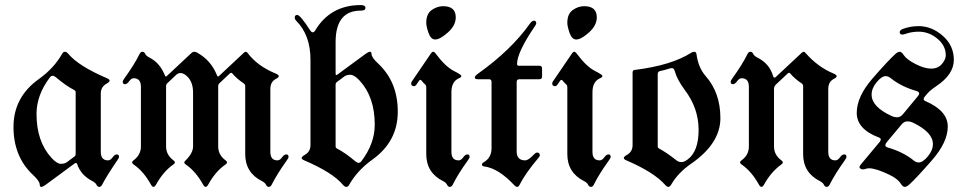

<svg xmlns="http://www.w3.org/2000/svg" viewBox="-20 -727 3790 757"><path d="M132.8 -415Q192.9 -458 225.1 -515.1Q229.5 -522.9 236.1 -522.9Q242.7 -522.9 249.5 -514.6Q290 -466.3 401.9 -418.5Q412.1 -414.1 412.1 -408.9Q412.1 -403.8 399.9 -397Q377.4 -384.3 377.4 -358.4V-128.4Q377.4 -94.7 405.8 -94.7Q415.5 -94.7 423.8 -106.4Q432.1 -118.2 440.4 -118.2Q449.2 -118.2 449.2 -108.4Q449.2 -104 441.4 -93.3Q401.4 -34.7 382.8 1Q378.4 9.8 371.3 9.8Q364.3 9.8 360.4 1.5Q356.4 -6.8 344.7 -12.7Q298.8 -36.1 284.2 -80.1Q282.7 -84.5 279.8 -84.5Q276.9 -84.5 272.9 -81.5L160.2 1.5Q148.9 9.8 142.8 9.8Q136.7 9.8 136.7 1Q136.7 -12.7 109.9 -37.6Q33.2 -109.4 33.2 -226.6Q33.2 -343.8 132.8 -415ZM124 -277.8Q124 -168.9 183.1 -104.5Q204.6 -81.1 219.7 -81.1Q234.9 -81.1 244.1 -87.9L272.9 -109.4Q278.3 -113.3 278.3 -119.6V-363.3Q278.3 -369.1 272.5 -372.1Q240.7 -388.2 199.7 -422.9Q193.4 -428.2 187.5 -428.2Q181.6 -428.2 176.8 -421.9Q124 -352.5 124 -277.8Z M463.9 -404.8Q463.9 -409.2 471.7 -419.9Q509.3 -471.7 530.3 -514.2Q534.7 -522.9 541.7 -522.9Q548.8 -522.9 552.7 -514.6Q556.6 -506.3 568.4 -500.5Q610.4 -479.5 629.9 -430.2Q631.8 -425.3 633.8 -425.3Q635.7 -425.3 637.7 -427.2L734.9 -518.1Q740.2 -522.9 745.8 -522.9Q751.5 -522.9 757.3 -519.5Q812 -489.3 835.4 -430.2Q837.4 -425.3 839.4 -425.3Q841.3 -425.3 843.3 -427.2L941.4 -519Q945.8 -522.9 949.2 -522.9Q952.6 -522.9 955.6 -519Q994.6 -466.8 1065.9 -437.5Q1079.1 -432.1 1079.1 -426.8Q1079.1 -421.4 1067.9 -416Q1045.9 -404.8 1045.9 -376V-128.4Q1045.9 -94.7 1073.7 -94.7Q1083.5 -94.7 1091.8 -106.4Q1100.1 -118.2 1108.9 -118.2Q1117.7 -118.2 1117.7 -108.4Q1117.7 -104 1109.9 -93.3Q1072.8 -41.5 1051.3 1Q1046.9 9.8 1039.8 9.8Q1032.7 9.8 1028.8 1.5Q1024.9 -6.8 1013.2 -12.7Q946.8 -45.9 946.8 -119.6V-387.2Q946.8 -394 941.9 -397.5Q911.6 -418 896 -437.5Q894 -439.9 891.4 -439.9Q888.7 -439.9 886.2 -437.5L844.2 -397.9Q840.3 -394 840.3 -388.2V-149.9Q840.3 -115.7 869.6 -94.7Q875 -90.8 875 -86.7Q875 -82.5 868.7 -78.1Q829.6 -51.3 800.8 1Q795.9 9.8 790.8 9.8Q785.6 9.8 780.8 1Q752 -51.3 712.9 -78.1Q706.5 -82.5 706.5 -86.2Q706.5 -89.8 711.9 -94.7Q741.2 -123.5 741.2 -149.9V-361.8Q741.2 -410.2 710.4 -432.1Q700.7 -439 691.4 -439Q682.1 -439 674.3 -431.6L638.7 -397.9Q634.8 -394 634.8 -388.2V-149.9Q634.8 -116.2 664.1 -94.7Q669.4 -90.8 669.4 -86.7Q669.4 -82.5 663.1 -78.1Q624 -51.3 595.2 1Q590.3 9.8 585.2 9.8Q580.1 9.8 575.2 1Q546.4 -51.3 507.3 -78.1Q501 -82.5 501 -86.7Q501 -90.8 506.3 -94.7Q535.6 -116.2 535.6 -149.9V-384.8Q535.6 -418.5 507.3 -418.5Q497.6 -418.5 489.3 -406.7Q481 -395 472.4 -395Q463.9 -395 463.9 -404.8Z M1142.1 -658.7Q1142.1 -668 1152.3 -668Q1163.6 -668 1202.6 -607.9Q1208 -599.6 1213.1 -599.6Q1218.3 -599.6 1222.7 -606.9Q1282.7 -707 1402.3 -707Q1420.9 -707 1420.9 -696Q1420.9 -685.1 1402.3 -685.1Q1303.2 -685.1 1303.2 -561V-437.5Q1303.2 -431.2 1305.7 -431.2Q1308.1 -431.2 1310.5 -433.1L1421.4 -514.6Q1432.6 -522.9 1438.7 -522.9Q1444.8 -522.9 1444.8 -514.2Q1444.8 -500.5 1471.7 -475.6Q1548.3 -403.8 1548.3 -286.6Q1548.3 -169.4 1448.7 -98.1Q1388.7 -55.2 1356.4 2Q1352.1 9.8 1345.5 9.8Q1338.9 9.8 1332 1.5Q1291.5 -46.9 1179.7 -94.7Q1169.4 -99.1 1169.4 -104.2Q1169.4 -109.4 1181.6 -116.2Q1204.1 -128.9 1204.1 -154.8V-492.2Q1204.1 -588.9 1147.5 -645.5Q1142.1 -650.9 1142.1 -658.7ZM1303.2 -149.9Q1303.2 -144 1309.1 -141.1Q1340.8 -125 1381.8 -90.3Q1388.2 -85 1394 -85Q1399.9 -85 1404.8 -91.3Q1457.5 -160.6 1457.5 -235.4Q1457.5 -344.2 1398.4 -408.7Q1377 -432.1 1361.6 -432.1Q1346.2 -432.1 1337.9 -425.8L1309.1 -404.3Q1303.2 -399.9 1303.2 -393.6Z M1601.1 0ZM1660.6 -637.2Q1660.6 -672.4 1682.1 -687.5Q1703.6 -702.6 1727.1 -702.6Q1776.9 -702.6 1776.9 -658.7Q1776.9 -626.5 1745.8 -598.9Q1714.8 -571.3 1695.8 -571.3Q1678.7 -571.3 1669.7 -596.9Q1660.6 -622.6 1660.6 -637.2ZM1601.1 -397.9Q1601.1 -401.9 1604 -406.2L1679.2 -516.6Q1683.6 -522.9 1688 -522.9Q1692.4 -522.9 1696.3 -517.6Q1735.4 -464.8 1768.6 -447.8Q1798.8 -432.6 1798.8 -427.5Q1798.8 -422.4 1791.5 -419.4Q1759.8 -406.7 1759.8 -363.3V-128.4Q1759.8 -94.7 1788.1 -94.7Q1797.9 -94.7 1806.2 -106.4Q1814.5 -118.2 1822.8 -118.2Q1831.5 -118.2 1831.5 -108.4Q1831.5 -104 1823.7 -93.3Q1786.1 -41.5 1765.1 1Q1760.7 9.8 1753.7 9.8Q1746.6 9.8 1742.7 1.5Q1738.8 -6.8 1727.1 -12.7Q1660.6 -45.9 1660.6 -119.6V-383.3Q1660.6 -390.1 1656.7 -393.6Q1648.4 -400.9 1642.1 -409.2Q1640.1 -412.1 1637.2 -412.1Q1634.8 -412.1 1631.8 -408.2L1622.6 -394.5Q1617.7 -387.2 1612.8 -387.2Q1601.1 -387.2 1601.1 -397.9Z M1863.8 -436Q1994.6 -528.8 2069.3 -633.8Q2077.6 -645.5 2085 -645.5Q2094.2 -645.5 2094.2 -635.7Q2094.2 -630.4 2086.9 -620.6Q2018.6 -520 2018.6 -474.6Q2018.6 -467.8 2025.9 -467.8H2106.4Q2117.2 -467.8 2117.2 -457V-425.3Q2117.2 -414.6 2106.4 -414.6H2027.8Q2017.1 -414.6 2017.1 -403.8V-129.9Q2017.1 -94.7 2050.8 -94.7Q2063.5 -94.7 2085.9 -118.7Q2092.3 -125.5 2097.2 -125.5Q2108.4 -125.5 2108.4 -115.2Q2108.4 -110.8 2102.5 -104Q2051.8 -44.4 2027.8 2.9Q2024.4 9.8 2019 9.8Q2013.7 9.8 2007.3 2.9Q1944.8 -64 1888.7 -70.8Q1880.4 -71.8 1880.4 -77.6Q1880.4 -83.5 1885.7 -86.4Q1918 -104 1918 -142.6V-403.8Q1918 -414.6 1908.2 -414.6H1864.7Q1852.1 -414.6 1852.1 -421.1Q1852.1 -427.7 1863.8 -436Z M2157.2 0ZM2216.8 -637.2Q2216.8 -672.4 2238.3 -687.5Q2259.8 -702.6 2283.2 -702.6Q2333 -702.6 2333 -658.7Q2333 -626.5 2302 -598.9Q2271 -571.3 2252 -571.3Q2234.9 -571.3 2225.8 -596.9Q2216.8 -622.6 2216.8 -637.2ZM2157.2 -397.9Q2157.2 -401.9 2160.2 -406.2L2235.4 -516.6Q2239.7 -522.9 2244.1 -522.9Q2248.5 -522.9 2252.4 -517.6Q2291.5 -464.8 2324.7 -447.8Q2355 -432.6 2355 -427.5Q2355 -422.4 2347.7 -419.4Q2315.9 -406.7 2315.9 -363.3V-128.4Q2315.9 -94.7 2344.2 -94.7Q2354 -94.7 2362.3 -106.4Q2370.6 -118.2 2378.9 -118.2Q2387.7 -118.2 2387.7 -108.4Q2387.7 -104 2379.9 -93.3Q2342.3 -41.5 2321.3 1Q2316.9 9.8 2309.8 9.8Q2302.7 9.8 2298.8 1.5Q2294.9 -6.8 2283.2 -12.7Q2216.8 -45.9 2216.8 -119.6V-383.3Q2216.8 -390.1 2212.9 -393.6Q2204.6 -400.9 2198.2 -409.2Q2196.3 -412.1 2193.4 -412.1Q2190.9 -412.1 2188 -408.2L2178.7 -394.5Q2173.8 -387.2 2168.9 -387.2Q2157.2 -387.2 2157.2 -397.9Z M2451.7 -116.2Q2474.1 -128.9 2474.1 -154.8V-441.4Q2474.1 -450.2 2481.9 -451.2Q2627.4 -469.2 2705.1 -519Q2710.9 -522.9 2717.8 -522.9Q2724.6 -522.9 2726.1 -513.2Q2733.4 -460 2761.7 -427.7Q2820.3 -361.8 2820.3 -261.2Q2820.3 -161.6 2705.6 -82Q2653.3 -45.9 2626.5 0.5Q2621.1 9.8 2615.2 9.8Q2609.4 9.8 2602.1 1.5Q2558.6 -47.9 2449.7 -94.7Q2439.5 -99.1 2439.5 -104.2Q2439.5 -109.4 2451.7 -116.2ZM2573.2 -149.9Q2573.2 -144 2579.1 -141.1Q2605.5 -127.4 2647.9 -94.2Q2656.2 -87.9 2666.7 -87.9Q2677.2 -87.9 2690.9 -98.1Q2734.4 -129.9 2734.4 -214.8Q2734.4 -299.8 2680.7 -371.1Q2649.9 -413.1 2641.1 -444.3Q2637.2 -458.5 2630.4 -458.5Q2623.5 -458.5 2617.2 -456.1Q2605 -451.7 2582.5 -446.8Q2573.2 -444.8 2573.2 -435.5Z M2860.8 -404.8Q2860.8 -409.2 2868.7 -419.9Q2906.2 -471.7 2927.2 -514.2Q2931.6 -522.9 2938.7 -522.9Q2945.8 -522.9 2949.7 -514.6Q2953.6 -506.3 2965.3 -500.5Q3014.2 -476.1 3027.8 -427.7Q3030.3 -420.9 3033.2 -420.9Q3036.1 -420.9 3039.1 -423.8L3141.1 -519Q3145.5 -522.9 3148.9 -522.9Q3152.3 -522.9 3155.3 -519Q3204.1 -462.9 3265.6 -437.5Q3278.8 -432.1 3278.8 -426.8Q3278.8 -421.4 3267.6 -416Q3245.6 -404.8 3245.6 -376V-128.4Q3245.6 -94.7 3273.4 -94.7Q3283.2 -94.7 3291.5 -106.4Q3299.8 -118.2 3308.6 -118.2Q3317.4 -118.2 3317.4 -108.4Q3317.4 -104 3309.6 -93.3Q3272.5 -41.5 3251 1Q3246.6 9.8 3239.5 9.8Q3232.4 9.8 3228.5 1.5Q3224.6 -6.8 3212.9 -12.7Q3146.5 -45.9 3146.5 -119.6V-387.2Q3146.5 -394 3141.6 -397.5Q3111.3 -418 3095.7 -437.5Q3093.8 -439.9 3091.1 -439.9Q3088.4 -439.9 3085.9 -437.5L3040 -394.5Q3031.7 -386.7 3031.7 -376.5V-149.9Q3031.7 -115.7 3061 -94.7Q3066.4 -90.8 3066.4 -86.7Q3066.4 -82.5 3060.1 -78.1Q3020 -49.3 2992.2 1Q2987.3 9.8 2982.2 9.8Q2977.1 9.8 2972.2 1Q2943.4 -51.3 2904.3 -78.1Q2897.9 -82.5 2897.9 -86.7Q2897.9 -90.8 2903.3 -94.7Q2932.6 -115.2 2932.6 -149.9V-384.8Q2932.6 -418.5 2904.3 -418.5Q2894.5 -418.5 2886.2 -406.7Q2877.9 -395 2869.4 -395Q2860.8 -395 2860.8 -404.8Z M3510.3 -514.2Q3520 -522.9 3527.3 -522.9Q3534.7 -522.9 3542.5 -510.7Q3554.2 -492.7 3589.4 -474.6Q3624.5 -456.5 3651.4 -456.5Q3678.2 -456.5 3693.6 -474.6Q3709 -492.7 3709 -508.8Q3709 -546.9 3675.8 -574.5Q3642.6 -602.1 3602.1 -602.1Q3573.7 -602.1 3548.3 -592.8Q3543.5 -590.8 3537.6 -590.8Q3527.3 -590.8 3527.3 -600.1Q3527.3 -607.9 3539.1 -612.8Q3569.3 -624 3602.1 -624Q3653.3 -624 3697 -585.9Q3740.7 -547.9 3740.7 -490.7Q3740.7 -433.6 3671.4 -387.2Q3646.5 -370.6 3634.8 -356.4L3625.5 -345.2Q3621.6 -340.3 3621.6 -335.9Q3621.6 -331.5 3629.4 -328.1Q3716.8 -290 3716.8 -228.3Q3716.8 -166.5 3654.3 -95Q3591.8 -23.4 3564.5 1Q3554.7 9.8 3547.1 9.8Q3539.6 9.8 3531.7 -2.4Q3519.5 -22.5 3486.3 -38.1Q3433.6 -63.5 3406.7 -63.5Q3399.4 -63.5 3393.6 -61.3Q3387.7 -59.1 3382.1 -59.1Q3376.5 -59.1 3372.6 -62Q3368.7 -64.9 3368.7 -68.4Q3368.7 -71.8 3372.6 -76.7L3448.7 -168Q3452.6 -172.9 3452.6 -177.5Q3452.6 -182.1 3444.8 -185.1Q3357.9 -217.8 3357.9 -282Q3357.9 -346.2 3420.4 -418Q3482.9 -489.7 3510.3 -514.2ZM3416.5 -354Q3416.5 -305.7 3495.6 -269.5Q3506.3 -264.6 3518.1 -264.6Q3529.8 -264.6 3540.5 -277.3L3597.2 -345.7Q3604 -353 3604 -358.9Q3604 -364.7 3593.3 -368.2Q3533.7 -385.3 3491.7 -418.9Q3481.9 -426.8 3472.2 -426.8Q3456.1 -426.8 3436.3 -402.8Q3416.5 -378.9 3416.5 -354ZM3481.4 -145Q3541 -127.9 3582.5 -94.2Q3592.3 -86.4 3602.1 -86.4Q3618.2 -86.4 3638.2 -110.4Q3658.2 -134.3 3658.2 -159.2Q3658.2 -205.6 3579.1 -243.7Q3568.4 -248.5 3556.6 -248.5Q3544.9 -248.5 3534.2 -235.8L3477.1 -167.5Q3470.7 -160.2 3470.7 -154.1Q3470.7 -147.9 3481.4 -145Z"/></svg>

Font: UnifrakturMaguntia16
Style: Book
Weight: 400
Designer: j. 'mach' wust, Gerrit Ansmann, Georg Duffner, based on a font by Peter Wiegel, original typeface by Carl Albert Fahrenw
Version: Version 2017-03-19